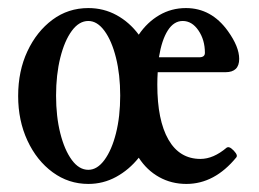

<svg xmlns="http://www.w3.org/2000/svg" viewBox="-20 -445 641 476"><path d="M199 11Q150 11 110.5 -18Q71 -47 48 -96.5Q25 -146 25 -207Q25 -269 48 -318Q71 -367 110 -396Q149 -425 199 -425Q237 -425 269 -407.5Q301 -390 324 -359Q345 -390 375 -407.5Q405 -425 441 -425Q504 -425 545 -368Q573 -329 573 -299Q573 -266 539 -266H371Q370 -251 370 -235Q370 -147 397.5 -99Q425 -51 477 -51Q509 -51 542 -79Q547 -82 553.5 -77Q560 -72 564.5 -65.5Q569 -59 566 -55Q512 11 442 11Q405 11 374.5 -6Q344 -23 324 -54Q300 -24 268 -6.5Q236 11 199 11ZM199 -24Q221 -24 239 -48.5Q257 -73 267.5 -114.5Q278 -156 278 -208Q278 -260 267.5 -302Q257 -344 239 -368.5Q221 -393 199 -393Q176 -393 158 -368.5Q140 -344 129.5 -302Q119 -260 119 -208Q119 -156 129.5 -114.5Q140 -73 158 -48.5Q176 -24 199 -24ZM433 -393Q411 -393 396 -369.5Q381 -346 374 -303H474Q488 -303 488 -314Q488 -346 472 -369.5Q456 -393 433 -393Z"/></svg>

Font: Junicode Two Beta Condensed Medium
Style: Regular
Weight: 500
Width: 3
Designer: Peter S. Baker
Foundry: Briery Creek Software
Version: Version 1.053; ttfautohint (v1.8.4)